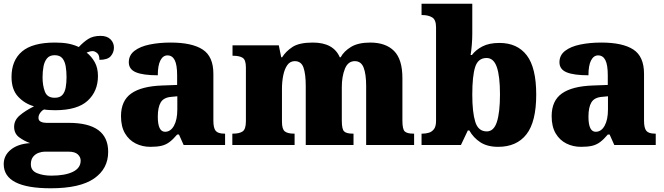

<svg xmlns="http://www.w3.org/2000/svg" viewBox="-34 -780 3573 1033"><path d="M239 233Q-14 233 -14 103Q-14 56 24.5 25Q63 -6 128 -10Q97 -21 69.5 -41Q42 -61 42 -98Q42 -133 71.5 -158.5Q101 -184 149 -208Q99 -222 63.5 -260Q28 -298 28 -366Q28 -455 84.5 -503Q141 -551 262 -551Q302 -551 332 -545.5Q362 -540 390 -527Q415 -554 441 -570.5Q467 -587 507 -587Q542 -587 560.5 -568.5Q579 -550 579 -524Q579 -498 562 -478Q545 -458 501 -458Q501 -485 488 -495Q475 -505 465 -505Q454 -505 446 -502Q438 -499 432 -497Q458 -477 475.5 -446Q493 -415 493 -371Q493 -289 437.5 -238Q382 -187 262 -187Q252 -187 232 -188Q212 -189 204 -191Q194 -188 183.5 -174.5Q173 -161 173 -146Q173 -131 186 -125Q199 -119 216 -119H336Q548 -119 548 37Q548 128 472 180.5Q396 233 239 233ZM260 -254Q288 -254 301.5 -269Q315 -284 319.5 -309.5Q324 -335 324 -365Q324 -396 319.5 -423Q315 -450 301.5 -466.5Q288 -483 260 -483Q233 -483 219 -466Q205 -449 200 -422Q195 -395 195 -364Q195 -320 207.5 -287Q220 -254 260 -254ZM242 165Q316 165 358 144.5Q400 124 400 84Q400 65 384.5 50.5Q369 36 335 36H206Q192 36 174.5 42Q157 48 144.5 63Q132 78 132 104Q132 138 165 151.5Q198 165 242 165Z M775 10Q732 10 696 -8Q660 -26 638.5 -62.5Q617 -99 617 -155Q617 -238 672 -277Q727 -316 838 -320L919 -323V-375Q919 -431 906 -456.5Q893 -482 867 -482Q843 -482 829 -455Q815 -428 815 -375Q736 -375 697.5 -391Q659 -407 659 -445Q659 -483 689.5 -506.5Q720 -530 771.5 -540.5Q823 -551 884 -551Q999 -551 1056.5 -513.5Q1114 -476 1114 -383V-131Q1114 -91 1126.5 -76Q1139 -61 1173 -61H1177V0H954L929 -56H919Q897 -30 877.5 -15.5Q858 -1 834.5 4.5Q811 10 775 10ZM854 -71Q884 -71 902 -103.5Q920 -136 920 -191V-262L889 -259Q847 -256 831 -229.5Q815 -203 815 -152Q815 -71 854 -71Z M1216 0V-61H1220Q1254 -61 1271.5 -73Q1289 -85 1289 -128V-417Q1289 -458 1271.5 -469Q1254 -480 1221 -480H1217V-536H1466L1479 -472H1484Q1504 -504 1540 -527.5Q1576 -551 1649 -551Q1760 -551 1794 -472H1799Q1816 -504 1854.5 -527.5Q1893 -551 1958 -551Q2041 -551 2086 -506Q2131 -461 2131 -360V-131Q2131 -85 2143.5 -73Q2156 -61 2190 -61H2194V0H1936V-317Q1936 -381 1922.5 -416Q1909 -451 1875 -451Q1838 -451 1821.5 -409.5Q1805 -368 1805 -312V-131Q1805 -85 1817.5 -73Q1830 -61 1864 -61H1868V0H1611V-317Q1611 -381 1599 -416Q1587 -451 1552 -451Q1527 -451 1512 -430Q1497 -409 1490 -375Q1483 -341 1483 -301V-125Q1483 -85 1498.5 -73Q1514 -61 1547 -61H1551V0Z M2646 10Q2588 10 2550.5 -14.5Q2513 -39 2491 -78H2483L2446 0H2234V-61H2240Q2257 -61 2273.5 -66Q2290 -71 2301 -85.5Q2312 -100 2312 -130V-633Q2312 -674 2291 -686.5Q2270 -699 2238 -699H2234V-760H2507V-599Q2507 -571 2504.5 -539.5Q2502 -508 2498 -484H2505Q2525 -511 2561 -530Q2597 -549 2653 -549Q2749 -549 2800 -482.5Q2851 -416 2851 -271Q2851 -125 2798.5 -57.5Q2746 10 2646 10ZM2585 -73Q2623 -73 2639.5 -124.5Q2656 -176 2656 -272Q2656 -370 2639 -419Q2622 -468 2584 -468Q2538 -468 2522.5 -419.5Q2507 -371 2507 -271Q2507 -176 2523 -124.5Q2539 -73 2585 -73Z M3092 10Q3049 10 3013 -8Q2977 -26 2955.5 -62.5Q2934 -99 2934 -155Q2934 -238 2989 -277Q3044 -316 3155 -320L3236 -323V-375Q3236 -431 3223 -456.5Q3210 -482 3184 -482Q3160 -482 3146 -455Q3132 -428 3132 -375Q3053 -375 3014.5 -391Q2976 -407 2976 -445Q2976 -483 3006.5 -506.5Q3037 -530 3088.5 -540.5Q3140 -551 3201 -551Q3316 -551 3373.5 -513.5Q3431 -476 3431 -383V-131Q3431 -91 3443.5 -76Q3456 -61 3490 -61H3494V0H3271L3246 -56H3236Q3214 -30 3194.5 -15.5Q3175 -1 3151.5 4.5Q3128 10 3092 10ZM3171 -71Q3201 -71 3219 -103.5Q3237 -136 3237 -191V-262L3206 -259Q3164 -256 3148 -229.5Q3132 -203 3132 -152Q3132 -71 3171 -71Z"/></svg>

Font: Noto Serif Black
Style: Regular
Weight: 900
Designer: Monotype Design Team
Foundry: Monotype Imaging Inc.
Version: Version 2.014; ttfautohint (v1.8.4.7-5d5b)